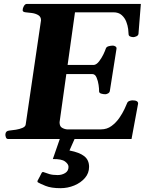

<svg xmlns="http://www.w3.org/2000/svg" viewBox="-20 -713 761 985"><path d="M246.6 -333 245.6 -379.9H462.4Q475.6 -381.8 488.3 -398.2Q501 -414.6 510.3 -433.8Q519.5 -453.1 522.5 -462.9Q525.4 -472.7 537.1 -475.8Q548.8 -479 559.6 -479Q564.9 -479 572 -474.9Q579.1 -470.7 577.6 -462.4L543.5 -246.1Q542 -237.8 533.9 -233.6Q525.9 -229.5 520.5 -229.5Q509.3 -229.5 498.5 -232.9Q487.8 -236.3 488.3 -245.6Q488.8 -256.3 485.8 -277.1Q482.9 -297.9 475.3 -315.4Q467.8 -333 453.6 -333ZM364.7 -649.9 285.6 -85.9Q285.6 -65.4 297.4 -58.1Q309.1 -50.8 323.2 -49.3H498.5Q528.8 -49.3 552.2 -66.7Q575.7 -84 592.3 -108.2Q608.9 -132.3 618.7 -153.6Q628.4 -174.8 631.3 -182.1Q634.3 -191.4 643.1 -194.8Q651.9 -198.2 659.7 -198.2Q689 -198.2 688.5 -181.6L654.8 0H21Q12.7 0 9.8 -9.8Q6.8 -19.5 7.8 -24.9Q9.3 -41 26.4 -43Q42.5 -44.4 61.8 -47.6Q81.1 -50.8 95.7 -57.1Q110.4 -63.5 111.8 -74.2L190.4 -608.9Q190.4 -627 176.5 -635.3Q162.6 -643.6 144 -646.2Q125.5 -648.9 111.3 -649.9Q96.2 -651.4 96.2 -660.6Q96.2 -670.9 102.5 -681.9Q108.9 -692.9 117.7 -692.9H702.6L690.4 -539.1Q689 -530.8 679.7 -526.6Q670.4 -522.5 663.6 -522.5Q655.8 -522.5 647.7 -525.9Q639.6 -529.3 639.6 -538.6Q639.6 -545.9 637.5 -564Q635.3 -582 627.7 -601.8Q620.1 -621.6 604.2 -635.7Q588.4 -649.9 561.5 -649.9ZM290 252.4Q242.7 252.4 213.9 240.7Q185.1 229 174.8 222.7Q170.4 219.7 173.3 212.9Q175.8 208.5 182.9 195.1Q189.9 181.6 193.8 173.8Q197.8 168 203.1 169.9Q216.8 175.3 233.6 180.2Q250.5 185.1 275.9 185.1Q297.4 185.1 314.5 174.6Q331.5 164.1 331.5 143.1Q331.5 128.9 313.7 115.5Q295.9 102.1 251 103L290 -9.3H366.7L336.4 59.1Q387.7 68.8 412.4 88.4Q437 107.9 437 143.1Q437 175.3 415.8 200Q394.5 224.6 361.1 238.5Q327.6 252.4 290 252.4Z"/></svg>

Font: Gelasio
Style: Italic
Weight: 400
Italic angle: -8.5°
Designer: Eben Sorkin
Foundry: Eben Sorkin
Version: Version 1.008